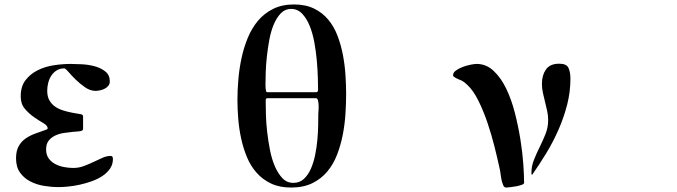

<svg xmlns="http://www.w3.org/2000/svg" viewBox="-20 -834 3040 862"><path d="M353 -256Q353 -248 344 -246Q335 -244 325.5 -243.5Q316 -243 307 -242Q288 -240 267 -237Q246 -234 228 -225.5Q210 -217 198.5 -202.5Q187 -188 187 -163Q187 -139 198.5 -123Q210 -107 228 -97.5Q246 -88 267.5 -84Q289 -80 309 -80Q334 -80 356.5 -88.5Q379 -97 400 -107Q421 -117 440 -125.5Q459 -134 477 -134Q483 -134 485 -129.5Q487 -125 487 -120Q487 -96 474 -77Q461 -58 440 -44Q419 -30 392.5 -20.5Q366 -11 339 -5Q312 1 286.5 3.5Q261 6 243 6Q211 6 177.5 0.5Q144 -5 116 -19.5Q88 -34 70 -59Q52 -84 52 -123Q52 -156 63.5 -177Q75 -198 94 -211.5Q113 -225 137.5 -234Q162 -243 188 -252Q194 -254 194 -258Q194 -270 175 -281Q156 -292 133.5 -307.5Q111 -323 92 -345Q73 -367 73 -401Q73 -446 94.5 -474Q116 -502 149 -518.5Q182 -535 221.5 -541Q261 -547 297 -547Q317 -547 347 -545.5Q377 -544 405 -536.5Q433 -529 453 -513Q473 -497 473 -469Q473 -457 466.5 -449Q460 -441 450.5 -436Q441 -431 429.5 -428.5Q418 -426 409 -426Q385 -426 362 -442Q339 -458 320 -476.5Q301 -495 287.5 -511Q274 -527 269 -527Q249 -527 234.5 -518Q220 -509 210.5 -494.5Q201 -480 196.5 -462Q192 -444 192 -427Q192 -401 201.5 -384Q211 -367 226.5 -356Q242 -345 262.5 -338.5Q283 -332 304 -328Q314 -326 324 -324.5Q334 -323 344 -321Q353 -319 353 -311Z M1046 -387Q1046 -428 1050 -476Q1054 -524 1064 -571.5Q1074 -619 1092 -663Q1110 -707 1138 -740.5Q1166 -774 1206 -794Q1246 -814 1300 -814Q1352 -814 1390 -795.5Q1428 -777 1454 -745.5Q1480 -714 1495.5 -673Q1511 -632 1519.5 -587.5Q1528 -543 1531 -497.5Q1534 -452 1534 -413Q1534 -371 1531 -323.5Q1528 -276 1519 -229.5Q1510 -183 1493.5 -140Q1477 -97 1449.5 -64Q1422 -31 1382 -11.5Q1342 8 1287 8Q1235 8 1197 -10Q1159 -28 1132 -58.5Q1105 -89 1088.5 -129Q1072 -169 1062.5 -213Q1053 -257 1049.5 -302Q1046 -347 1046 -387ZM1398 -420Q1408 -420 1408 -430Q1408 -450 1407 -485Q1406 -520 1402.5 -560.5Q1399 -601 1391.5 -642.5Q1384 -684 1370.5 -717.5Q1357 -751 1336.5 -772.5Q1316 -794 1287 -794Q1260 -794 1241 -774.5Q1222 -755 1209 -724Q1196 -693 1189 -654.5Q1182 -616 1178 -579Q1174 -542 1173 -510Q1172 -478 1172 -459Q1172 -456 1172 -450Q1172 -444 1172.5 -437Q1173 -430 1174.5 -425Q1176 -420 1180 -420ZM1180 -393Q1173 -393 1173 -383Q1173 -373 1173 -369Q1173 -349 1174 -315Q1175 -281 1179.5 -241.5Q1184 -202 1192 -161Q1200 -120 1214 -87.5Q1228 -55 1248 -34Q1268 -13 1297 -13Q1325 -13 1344 -30.5Q1363 -48 1375.5 -76Q1388 -104 1395 -139Q1402 -174 1405 -208Q1408 -242 1408.5 -272.5Q1409 -303 1409 -322Q1409 -326 1410 -337.5Q1411 -349 1410.5 -361.5Q1410 -374 1407.5 -383.5Q1405 -393 1399 -393Z M2367 -50Q2367 -51 2366.5 -52Q2366 -53 2366 -54Q2365 -85 2376.5 -114.5Q2388 -144 2402.5 -173Q2417 -202 2429 -232Q2441 -262 2441 -295Q2441 -316 2436.5 -336Q2432 -356 2427 -376.5Q2422 -397 2417.5 -417Q2413 -437 2413 -458Q2413 -496 2431 -522Q2449 -548 2491 -548Q2524 -548 2532.5 -528.5Q2541 -509 2541 -481Q2541 -422 2526.5 -365Q2512 -308 2488 -253Q2464 -198 2433 -147Q2402 -96 2369 -49ZM2253 8Q2243 8 2239 -3Q2231 -23 2228.5 -45Q2226 -67 2221 -87Q2213 -124 2200 -176Q2187 -228 2169 -281.5Q2151 -335 2128 -381.5Q2105 -428 2078 -453Q2065 -466 2051 -473Q2048 -474 2042 -476.5Q2036 -479 2030 -482Q2024 -485 2019 -488.5Q2014 -492 2014 -496Q2014 -508 2027 -517.5Q2040 -527 2057.5 -533.5Q2075 -540 2092.5 -543.5Q2110 -547 2120 -547Q2163 -547 2196 -516Q2229 -485 2252.5 -436.5Q2276 -388 2291.5 -327.5Q2307 -267 2316.5 -207.5Q2326 -148 2329.5 -96Q2333 -44 2333 -13Q2333 -8 2322 -4Q2311 0 2297 2.5Q2283 5 2270 6.5Q2257 8 2253 8Z"/></svg>

Font: SoukouMincho
Style: Regular
Weight: 400
Designer: Dr. Ken Lunde (project architect, glyph set definition & overall production); Masataka HATTORI  (production & ideograph 
Foundry: Adobe Systems Incorporated
Version: Version 1.00